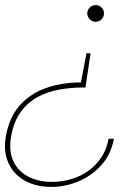

<svg xmlns="http://www.w3.org/2000/svg" viewBox="-21 -553 546 757"><path d="M336 -343 316 -208H306Q260 -208 214 -200Q168 -192 128.5 -171Q89 -150 61 -112Q33 -74 23 -15Q13 40 30.5 80Q48 120 88 142Q128 164 183 164Q239 164 286.5 143.5Q334 123 366 84.5Q398 46 407 -6H428Q417 55 379 97.5Q341 140 288.5 162Q236 184 181 184Q120 184 75.5 158.5Q31 133 11.5 88Q-8 43 2 -15Q15 -90 56.5 -137Q98 -184 160.5 -206Q223 -228 298 -228L320 -343ZM356 -533Q370 -533 379.5 -523.5Q389 -514 389 -500Q389 -487 379.5 -477Q370 -467 356 -467Q343 -467 333 -477Q323 -487 323 -500Q323 -514 333 -523.5Q343 -533 356 -533Z"/></svg>

Font: DM Sans 10pt Thin
Style: Italic
Weight: 250
Italic angle: -10°
Version: Version 4.004;gftools[0.9.30]